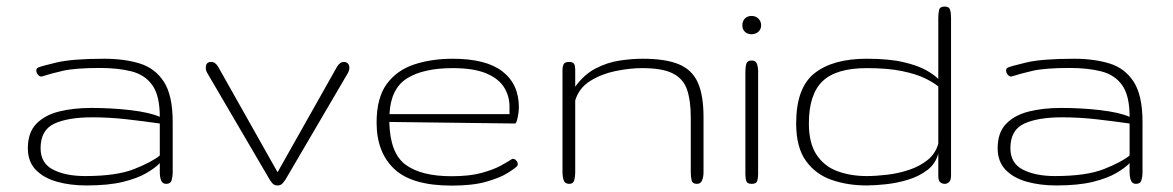

<svg xmlns="http://www.w3.org/2000/svg" viewBox="-20 -564 3597 589"><path d="M245.1 4.9Q195.3 4.9 154.5 -6.6Q113.8 -18.1 89.6 -43.2Q65.4 -68.4 65.4 -109.4Q65.4 -157.2 91.3 -184.1Q117.2 -210.9 161.1 -221.9Q205.1 -232.9 259.8 -232.9Q322.3 -232.9 380.6 -226.1Q439 -219.2 470.2 -205.6Q470.2 -270.5 447.5 -302.5Q424.8 -334.5 383.5 -345Q342.3 -355.5 286.6 -355.5Q210.4 -355.5 172.4 -346.7Q134.3 -337.9 110.8 -330.1Q107.9 -329.1 106.9 -329.1Q101.1 -329.1 96.2 -335.2Q91.3 -341.3 91.3 -347.7Q91.3 -354 97.2 -356.9Q105.5 -360.8 153.3 -372.3Q201.2 -383.8 300.8 -383.8Q360.8 -383.8 408.2 -369.4Q455.6 -355 482.7 -313.2Q509.8 -271.5 509.8 -189.5V-34.2Q509.8 -22.9 506.6 -11.5Q503.4 0 489.7 0Q478.5 0 474.4 -10.3Q470.2 -20.5 470.2 -36.1V-63.5Q456.1 -48.8 429 -33Q401.9 -17.1 357.4 -6.1Q313 4.9 245.1 4.9ZM241.2 -23.9Q337.4 -23.9 391.6 -45.4Q445.8 -66.9 470.2 -86.9V-185.1Q422.9 -191.9 369.4 -198Q315.9 -204.1 263.7 -204.1Q188.5 -204.1 146.5 -184.6Q104.5 -165 104.5 -109.4Q104.5 -63 143.1 -43.5Q181.6 -23.9 241.2 -23.9Z M831.5 4.9Q821.3 4.9 815.4 -2Q809.6 -8.8 806.6 -14.2L616.2 -339.4Q611.3 -347.2 611.3 -356.4Q611.3 -374 627.9 -374Q640.6 -374 649.4 -358.9L831.5 -35.6L1013.7 -358.9Q1022.5 -374 1035.2 -374Q1042 -374 1046.9 -369.4Q1051.8 -364.7 1051.8 -356.4Q1051.8 -348.6 1046.9 -339.4L856.4 -14.2Q853 -8.8 847.2 -2Q841.3 4.9 831.5 4.9Z M1365.7 5.4Q1243.7 5.4 1189.5 -45.7Q1135.3 -96.7 1135.3 -188Q1135.3 -263.7 1166.3 -306.2Q1197.3 -348.6 1250.5 -366.2Q1303.7 -383.8 1369.1 -383.8Q1470.7 -383.8 1521.2 -345Q1571.8 -306.2 1571.8 -233.9Q1571.8 -220.7 1567.9 -202.9Q1564 -185.1 1560.1 -185.1L1174.3 -189.9Q1176.3 -93.8 1224.4 -58.6Q1272.5 -23.4 1365.2 -23.4Q1419.9 -23.4 1456.8 -33.4Q1493.7 -43.5 1516.4 -55.9Q1539.1 -68.4 1549.8 -75.7Q1551.3 -76.7 1553.7 -76.7Q1559.1 -76.7 1563.7 -71.5Q1568.4 -66.4 1568.4 -60.5Q1568.4 -55.2 1563.5 -51.8Q1558.1 -46.4 1535.9 -32.5Q1513.7 -18.6 1471.9 -6.6Q1430.2 5.4 1365.7 5.4ZM1174.8 -213.9H1543V-236.8Q1543 -269.5 1526.4 -296.1Q1509.8 -322.8 1471.7 -338.9Q1433.6 -355 1369.1 -355Q1278.8 -355 1228.8 -323.7Q1178.7 -292.5 1174.8 -213.9Z M1726.6 0Q1712.9 0 1709.2 -11.2Q1705.6 -22.5 1705.6 -35.2V-351.6Q1705.6 -359.9 1709 -366.9Q1712.4 -374 1726.1 -374Q1738.3 -374 1741.5 -367.4Q1744.6 -360.8 1744.6 -351.6V-297.9Q1772 -335.9 1807.6 -354.2Q1843.3 -372.6 1880.9 -378.2Q1918.5 -383.8 1951.7 -383.8Q2021.5 -383.8 2062.3 -366.9Q2103 -350.1 2120.6 -311Q2138.2 -272 2138.2 -204.1V-35.2Q2138.2 -22.5 2134 -11.2Q2129.9 0 2118.2 0Q2104 0 2101.6 -11.2Q2099.1 -22.5 2099.1 -35.2V-204.1Q2099.1 -254.9 2087.9 -288.3Q2076.7 -321.8 2044.7 -338.4Q2012.7 -355 1950.2 -355Q1912.1 -355 1868.9 -346.2Q1825.7 -337.4 1791 -315.9Q1756.3 -294.4 1744.6 -255.9V-35.2Q1744.6 -22.5 1741.7 -11.2Q1738.8 0 1726.6 0Z M2286.1 0Q2272.5 0 2269.5 -8.3Q2266.6 -16.6 2266.6 -30.8V-344.2Q2266.6 -358.4 2269.5 -368.4Q2272.5 -378.4 2286.1 -378.4Q2298.3 -378.4 2302 -368.2Q2305.7 -357.9 2305.7 -345.2V-30.8Q2305.7 -18.1 2303 -9Q2300.3 0 2286.1 0ZM2285.6 -459Q2272.9 -459 2265.1 -466.6Q2257.3 -474.1 2257.3 -486.3Q2257.3 -499 2265.1 -507.1Q2272.9 -515.1 2285.6 -515.1Q2297.9 -515.1 2306.4 -507.1Q2314.9 -499 2314.9 -486.3Q2314.9 -474.1 2306.4 -466.6Q2297.9 -459 2285.6 -459Z M2638.7 4.9Q2580.1 4.9 2531 -12.2Q2481.9 -29.3 2452.1 -70.8Q2422.4 -112.3 2422.4 -185.5Q2422.4 -294.9 2478.8 -339.4Q2535.2 -383.8 2638.7 -383.8Q2707 -383.8 2751 -373.5Q2794.9 -363.3 2820.6 -348.9Q2846.2 -334.5 2858.4 -321.8V-509.3Q2858.4 -522.5 2860.8 -533.2Q2863.3 -543.9 2877.4 -543.9Q2891.6 -543.9 2894.5 -534.2Q2897.5 -524.4 2897.5 -510.3V-26.4Q2897.5 -10.7 2891.4 -5.4Q2885.3 0 2878.4 0Q2870.1 0 2864.3 -4.9Q2858.4 -9.8 2858.4 -25.4V-93.3Q2850.6 -62 2825 -42.5Q2799.3 -22.9 2765.6 -12.7Q2731.9 -2.4 2697.8 1.2Q2663.6 4.9 2638.7 4.9ZM2638.7 -23.9Q2668 -23.9 2702.4 -28.1Q2736.8 -32.2 2769 -43Q2801.3 -53.7 2825.4 -73Q2849.6 -92.3 2858.4 -123V-298.8Q2843.8 -311 2817.1 -324Q2790.5 -336.9 2747.3 -345.9Q2704.1 -355 2638.7 -355Q2544.9 -355 2503.2 -314.7Q2461.4 -274.4 2461.4 -185.5Q2461.4 -124 2485.4 -88.6Q2509.3 -53.2 2549.6 -38.6Q2589.8 -23.9 2638.7 -23.9Z M3220.2 4.9Q3170.4 4.9 3129.6 -6.6Q3088.9 -18.1 3064.7 -43.2Q3040.5 -68.4 3040.5 -109.4Q3040.5 -157.2 3066.4 -184.1Q3092.3 -210.9 3136.2 -221.9Q3180.2 -232.9 3234.9 -232.9Q3297.4 -232.9 3355.7 -226.1Q3414.1 -219.2 3445.3 -205.6Q3445.3 -270.5 3422.6 -302.5Q3399.9 -334.5 3358.6 -345Q3317.4 -355.5 3261.7 -355.5Q3185.5 -355.5 3147.5 -346.7Q3109.4 -337.9 3085.9 -330.1Q3083 -329.1 3082 -329.1Q3076.2 -329.1 3071.3 -335.2Q3066.4 -341.3 3066.4 -347.7Q3066.4 -354 3072.3 -356.9Q3080.6 -360.8 3128.4 -372.3Q3176.3 -383.8 3275.9 -383.8Q3335.9 -383.8 3383.3 -369.4Q3430.7 -355 3457.8 -313.2Q3484.9 -271.5 3484.9 -189.5V-34.2Q3484.9 -22.9 3481.7 -11.5Q3478.5 0 3464.8 0Q3453.6 0 3449.5 -10.3Q3445.3 -20.5 3445.3 -36.1V-63.5Q3431.2 -48.8 3404.1 -33Q3377 -17.1 3332.5 -6.1Q3288.1 4.9 3220.2 4.9ZM3216.3 -23.9Q3312.5 -23.9 3366.7 -45.4Q3420.9 -66.9 3445.3 -86.9V-185.1Q3397.9 -191.9 3344.5 -198Q3291 -204.1 3238.8 -204.1Q3163.6 -204.1 3121.6 -184.6Q3079.6 -165 3079.6 -109.4Q3079.6 -63 3118.2 -43.5Q3156.7 -23.9 3216.3 -23.9Z"/></svg>

Font: Gruppo
Style: Regular
Weight: 400
Designer: Vernon Adams
Foundry: Vernon Adams
Version: Version 1.001; ttfautohint (v1.8.4.7-5d5b);gftools[0.9.28]